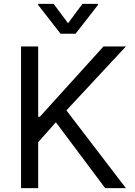

<svg xmlns="http://www.w3.org/2000/svg" viewBox="-20 -966 692 986"><path d="M88.1 0H176.1V-235.8L267 -338.1L519.9 0H626.4L321 -399.1L626.4 -727.3H511.4L184.7 -366.5H176.1V-727.3H88.1ZM176.1 -940.3 291.2 -792.6H367.9L483 -940.3V-946H403.4L329.5 -846.6L255.7 -946H176.1Z"/></svg>

Font: Margiela Sans
Style: Regular
Weight: 400
Designer: Stefan Endress, Andreas Faust
Version: Version 1.100;FEAKit 1.0